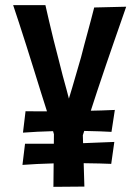

<svg xmlns="http://www.w3.org/2000/svg" viewBox="-20 -724 540 744"><path d="M187 0 189 -204Q180 -237 167 -277Q154 -317 140 -362Q126 -407 112 -452Q97 -501 82 -547.5Q67 -594 54 -634.5Q41 -675 31 -704H156Q162 -678 170 -643Q178 -608 187.5 -570Q197 -532 207 -494Q215 -461 223 -431Q231 -401 237.5 -378Q244 -355 247 -342Q253 -360 260 -385Q267 -410 276 -440Q285 -470 294 -502Q300 -527 307 -552Q314 -577 320.5 -602Q327 -627 333.5 -650.5Q340 -674 345 -695L469 -698Q461 -674 448.5 -639Q436 -604 421.5 -561.5Q407 -519 391 -473Q374 -423 357 -372Q340 -321 326 -277Q312 -233 301 -200L307 -1ZM67 -85 77 -167Q100 -167 130.5 -167Q161 -167 193 -167Q225 -167 250 -167Q277 -168 309 -169.5Q341 -171 371.5 -172Q402 -173 423 -174L411 -89Q393 -90 366.5 -90.5Q340 -91 310 -91.5Q280 -92 251 -92Q224 -92 190 -91Q156 -90 123.5 -88.5Q91 -87 67 -85ZM69 -210 79 -293Q101 -293 132 -292.5Q163 -292 194.5 -292.5Q226 -293 251 -293Q278 -294 310.5 -294.5Q343 -295 373.5 -296Q404 -297 425 -298L412 -213Q395 -214 368.5 -215Q342 -216 312 -216.5Q282 -217 253 -217Q226 -217 191.5 -216Q157 -215 125 -213.5Q93 -212 69 -210Z"/></svg>

Font: Truculenta
Style: Bold
Weight: 700
Designer: Ivan Castro, Eva Sanz & Omnibus-Type Team
Foundry: Omnibus-Type
Version: Version 1.002